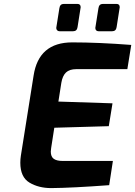

<svg xmlns="http://www.w3.org/2000/svg" viewBox="-20 -957 692 983"><path d="M84 -124Q84 -142 87 -161L152 -570Q178 -740 350 -740Q483 -740 652 -727L632 -603H371Q336 -603 318 -586Q300 -569 294 -533L279 -437L556 -428L537 -311L258 -303L242 -200Q240 -186 240 -181Q240 -155 255 -144Q270 -133 301 -133H558L539 -9Q351 5 242 6Q178 6 131 -22Q84 -50 84 -124ZM268 -814 284 -915Q287 -937 307 -937H376Q393 -937 393 -920L377 -818Q374 -797 354 -797H285Q277 -797 272.5 -802Q268 -807 268 -814ZM468 -814 484 -915Q487 -937 507 -937H576Q593 -937 593 -920L577 -818Q574 -797 554 -797H485Q477 -797 472.5 -801.5Q468 -806 468 -814Z"/></svg>

Font: Exo
Style: Bold Italic
Weight: 700
Italic angle: -9°
Designer: Natanael Gama
Foundry: Natanael Gama
Version: Version 1.500; ttfautohint (v1.6)